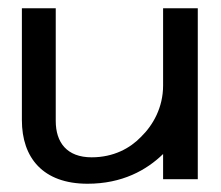

<svg xmlns="http://www.w3.org/2000/svg" viewBox="-20 -434 535 465"><path d="M33 -143C33 -52 84 11 192 11C276 11 335 -22 375 -61V0H459V-414H375V-227C375 -174 351 -131 321 -102C295 -75 255 -53 202 -53C142 -53 115 -89 115 -141V-414H33Z"/></svg>

Font: Charger Sport
Style: DfBdExt
Weight: 400
Designer: Jasper
Foundry: Cannot Into Space Fonts
Version: Version 1.1